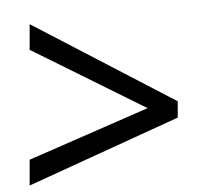

<svg xmlns="http://www.w3.org/2000/svg" viewBox="-20 -642 632 585"><path d="M70.3 -155.3 429.7 -312.5 70.3 -490.2V-568.4L521.5 -333.5V-283.7L70.3 -76.7ZM285.6 -622.1Z"/></svg>

Font: Noto Sans Bengali UI
Style: Regular
Weight: 400
Designer: Monotype Design Team
Foundry: Monotype Imaging Inc.
Version: Version 1.03 uh